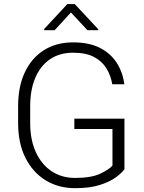

<svg xmlns="http://www.w3.org/2000/svg" viewBox="-20 -933 724 962"><path d="M603.5 -338.4V-85Q591.3 -67.4 561.5 -45.2Q531.7 -22.9 481.4 -6.6Q431.2 9.8 356.4 9.8Q272.5 9.8 208 -30Q143.6 -69.8 107.2 -142.8Q70.8 -215.8 70.8 -315.4V-401.4Q70.8 -499 104.5 -570.8Q138.2 -642.6 200 -681.6Q261.7 -720.7 346.7 -720.7Q425.8 -720.7 480 -693.4Q534.2 -666 564.7 -618.4Q595.2 -570.8 603 -510.7H542.5Q535.6 -553.2 513.9 -589.4Q492.2 -625.5 451.7 -647.2Q411.1 -668.9 346.7 -668.9Q277.8 -668.9 229.7 -635.5Q181.6 -602.1 156.5 -542.2Q131.3 -482.4 131.3 -402.3V-315.4Q131.3 -232.9 159.4 -171.1Q187.5 -109.4 238 -75.4Q288.6 -41.5 356.4 -41.5Q438 -41.5 483.2 -63.2Q528.3 -85 543.5 -103.5V-286.6H352.5V-338.4ZM354.5 -912.6 472.2 -786.6V-781.7H418L335.4 -870.6L253.9 -781.7H201.2V-787.6L317.4 -912.6Z"/></svg>

Font: Vazirmatn RD UI FD ExtraLight
Style: Regular
Weight: 200
Designer: Saber Rastikerdar
Foundry: Saber Rastikerdar
Version: Version 33.003